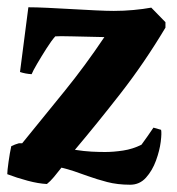

<svg xmlns="http://www.w3.org/2000/svg" viewBox="-24 -496 488 528"><path d="M334 12Q299 12 270.5 4.5Q242 -3 217 -12Q198 -19 180 -25Q162 -31 145 -35Q135 -22 124.5 -9.5Q114 3 105 10Q82 9 52 1Q22 -7 -4 -17Q-4 -26 -0.5 -51Q3 -76 7 -94Q17 -99 28 -102H37Q98 -177 154 -246Q210 -315 263 -394Q213 -395 175 -396Q137 -397 128 -396Q118 -385 104 -363Q90 -341 78 -320.5Q66 -300 63 -292Q46 -293 31 -298L54 -476Q75 -476 106.5 -474.5Q138 -473 173 -471Q208 -469 239 -467.5Q270 -466 289 -466Q316 -466 343 -468.5Q370 -471 392 -475L431 -435V-420Q373 -323 307.5 -239Q242 -155 182 -84Q208 -80 228 -79Q248 -78 265 -78Q288 -78 314.5 -82Q341 -86 365 -98Q373 -109 381.5 -121Q390 -133 398 -145L419 -139Q421 -130 418 -106Q415 -82 405 -54.5Q395 -27 377.5 -7.5Q360 12 334 12Z"/></svg>

Font: Albura ExtraBold
Style: Italic
Weight: 758
Italic angle: -7°
Designer: Mercedes Jáuregui
Foundry: Omnibus-Type Team
Version: Version 1.000; ttfautohint (v1.8.3)